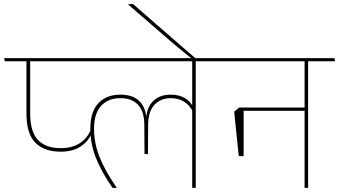

<svg xmlns="http://www.w3.org/2000/svg" viewBox="-37 -906 1636 926"><path d="M907 -615H890V0H907ZM821 -610.5H1037L1033.5 -625.5H817.5ZM309.5 -610.5H986L983 -625.5H306ZM543 -449.5Q476 -449.5 437.2 -408Q398.5 -366.5 398.5 -285Q398.5 -214 425 -146.2Q451.5 -78.5 505.5 0H525.5V-1.5Q469 -83 442.8 -149.5Q416.5 -216 416.5 -285Q416.5 -357.5 450.2 -395Q484 -432.5 543.5 -432.5Q599.5 -432.5 629.2 -400.2Q659 -368 659 -303L660 -163H676.5L677.5 -303Q677.5 -367.5 707.5 -400Q737.5 -432.5 786.5 -432.5Q823.5 -432.5 850.2 -416Q877 -399.5 893 -368.5L896 -387Q882.5 -416.5 854.5 -433Q826.5 -449.5 786.5 -449.5Q736 -449.5 705.2 -421.8Q674.5 -394 669.5 -348H667.5Q662 -394 631.5 -421.8Q601 -449.5 543 -449.5ZM-13.5 -610.5H426L422.5 -625.5H-17ZM255.5 -191.5Q184 -191.5 146.2 -230.8Q108.5 -270 108.5 -360.5V-614H90.5V-359.5Q90.5 -261.5 133.2 -218Q176 -174.5 255 -174.5Q312.5 -174.5 349.2 -197.8Q386 -221 400 -254H403L400.5 -280Q383.5 -237.5 346.5 -214.5Q309.5 -191.5 255.5 -191.5Z M582.5 -886V-883L725.5 -759.5Q747 -741 767.2 -723.5Q787.5 -706 807.2 -689.2Q827 -672.5 846.8 -656.2Q866.5 -640 887 -624V-621H906V-624.5Q888.5 -639.5 858.8 -665.5Q829 -691.5 792.8 -722.8Q756.5 -754 720.2 -785.8Q684 -817.5 653.5 -844Q623 -870.5 605.5 -886Z M1449 -615H1432V0H1449ZM1363 -610.5H1579L1575.5 -625.5H1359.5ZM1526.5 -610.5 1523 -625.5H1005.5L1008.5 -610.5ZM1439 -387.5H1125V-371.5H1439ZM1114.5 -153H1138V-387.5H1116.5L1092.5 -367.5Q1096.5 -325.5 1100 -292.8Q1103.5 -260 1106.8 -227.2Q1110 -194.5 1114.5 -153Z"/></svg>

Font: Anek Devanagari Medium Thin
Style: Regular
Weight: 250
Version: Version 1.003